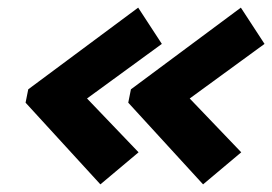

<svg xmlns="http://www.w3.org/2000/svg" viewBox="-20 -576 713 503"><path d="M47 -307 54 -342 342 -556 404 -461 208 -318 343 -177 243 -93ZM316 -307 323 -342 611 -556 673 -461 477 -318 612 -177 512 -93Z"/></svg>

Font: Prompt Semibold
Style: Italic
Weight: 600
Italic angle: -12°
Designer: Katatrad Team
Foundry: CadsonDemak
Version: Version 1.000